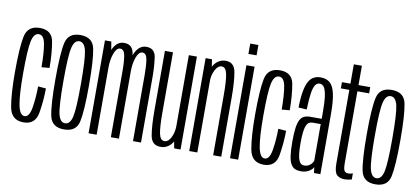

<svg xmlns="http://www.w3.org/2000/svg" viewBox="-69 -975 2662 1217"><g transform="rotate(10 1262.5 -366.0)"><path d="M126 3.5Q203 3.5 216 -76.5Q229 -156.5 229.5 -233L178.5 -237Q178 -162.5 167.5 -99.5Q157 -36.5 126 -36.5Q95 -36.5 82.8 -101Q70.5 -165.5 70.5 -299.5Q70.5 -454.5 82.2 -509.2Q94 -564 126 -564Q158 -564 168 -510.8Q178 -457.5 178.5 -360.5L229.5 -365Q229 -463 216 -533.5Q203 -604 126 -604Q47.5 -604 32.8 -531.5Q18 -459 18 -299.5Q18 -160 32.8 -78.2Q47.5 3.5 126 3.5Z M386.5 3Q465.5 3 480.2 -65.5Q495 -134 495 -300Q495 -466 480.2 -535.2Q465.5 -604.5 386.5 -604.5Q308.5 -604.5 293.5 -535.2Q278.5 -466 278.5 -300Q278.5 -134 293.5 -65.5Q308.5 3 386.5 3ZM386.5 -36.5Q355 -36.5 342.8 -87Q330.5 -137.5 330.5 -299.5Q330.5 -462.5 342.8 -513.5Q355 -564.5 386.5 -564.5Q419 -564.5 431 -513.5Q443 -462.5 443 -299.5Q443 -137.5 431 -87Q419 -36.5 386.5 -36.5Z M545 0H597V-532L586 -598H545ZM688.5 0H740.5V-424.5Q740.5 -491 731.8 -547.2Q723 -603.5 668 -603.5Q625 -603.5 600 -556.5Q575 -509.5 575 -459L597 -434Q597 -484.5 611.8 -524Q626.5 -563.5 649.5 -563.5Q674.5 -563.5 681.5 -526.5Q688.5 -489.5 688.5 -425.5ZM831 0H882.5V-424.5Q882.5 -490.5 874.2 -547Q866 -603.5 811 -603.5Q768.5 -603.5 743 -556.2Q717.5 -509 717.5 -459L740.5 -434Q740.5 -484.5 755 -524Q769.5 -563.5 792.5 -563.5Q817.5 -563.5 824.2 -526.5Q831 -489.5 831 -425.5Z M1096 0H1137V-598H1085V-60ZM983 -598.5H931V-214.5Q931 -115.5 941.5 -55Q952 5.5 1008 5.5Q1054.5 5.5 1082.8 -34.8Q1111 -75 1111 -124.5L1085 -141.5Q1085 -101.5 1068.5 -68Q1052 -34.5 1027 -34.5Q1000 -34.5 991.5 -76Q983 -117.5 983 -212.5Z M1193 0H1245V-523.5L1234 -598H1193ZM1347 0H1399V-380.5Q1399 -480.5 1388.2 -542Q1377.5 -603.5 1323 -603.5Q1277 -603.5 1248.8 -563.8Q1220.5 -524 1220.5 -473.5L1244.5 -457Q1244.5 -497 1261.5 -530.5Q1278.5 -564 1303 -564Q1329.5 -564 1338.2 -522.2Q1347 -480.5 1347 -386Z M1455.5 0H1508V-598.5H1455.5ZM1455.5 -738V-671.5H1508V-738Z M1672 3.5Q1749 3.5 1762 -76.5Q1775 -156.5 1775.5 -233L1724.5 -237Q1724 -162.5 1713.5 -99.5Q1703 -36.5 1672 -36.5Q1641 -36.5 1628.8 -101Q1616.5 -165.5 1616.5 -299.5Q1616.5 -454.5 1628.2 -509.2Q1640 -564 1672 -564Q1704 -564 1714 -510.8Q1724 -457.5 1724.5 -360.5L1775.5 -365Q1775 -463 1762 -533.5Q1749 -604 1672 -604Q1593.5 -604 1578.8 -531.5Q1564 -459 1564 -299.5Q1564 -160 1578.8 -78.2Q1593.5 3.5 1672 3.5Z M1912 3.5Q1929 3.5 1942.2 -0.5Q1955.5 -4.5 1965.5 -10.8Q1975.5 -17 1982 -24Q1988.5 -31 1991 -38L1996 0H2037V-385.5Q2037 -471 2026.2 -518.2Q2015.5 -565.5 1992.8 -585Q1970 -604.5 1933 -604.5Q1908 -604.5 1888.8 -594.2Q1869.5 -584 1856.5 -560.5Q1843.5 -537 1836 -495.8Q1828.5 -454.5 1827.5 -392L1880.5 -388.5Q1882.5 -456 1888.5 -494.2Q1894.5 -532.5 1905.5 -548.5Q1916.5 -564.5 1933 -564.5Q1951 -564.5 1962.2 -548Q1973.5 -531.5 1979 -492.5Q1984.5 -453.5 1984.5 -385.5V-347H1910.5Q1888 -347 1871.8 -339.5Q1855.5 -332 1845.5 -313.2Q1835.5 -294.5 1830.8 -260.5Q1826 -226.5 1826 -172.5Q1826 -116.5 1831 -81.8Q1836 -47 1847 -28.5Q1858 -10 1874 -3.2Q1890 3.5 1912 3.5ZM1925.5 -36Q1915.5 -36 1907 -41.5Q1898.5 -47 1892 -61.8Q1885.5 -76.5 1882.2 -103.5Q1879 -130.5 1879 -175Q1879 -218 1882.8 -245.8Q1886.5 -273.5 1893.2 -287.8Q1900 -302 1909.8 -307.5Q1919.5 -313 1931.5 -313H1984V-77.5Q1982 -69 1974.2 -59.2Q1966.5 -49.5 1954.2 -42.8Q1942 -36 1925.5 -36Z M2192.5 5.5Q2216.5 5.5 2239 -1.5V-41Q2225.5 -35 2210.5 -35Q2193.5 -35 2185.2 -46.2Q2177 -57.5 2177 -98.5V-558H2252.5V-598H2177V-722.5H2125V-598H2070.5V-558H2125V-84.5Q2125 -29.5 2143 -12Q2161 5.5 2192.5 5.5Z M2390.5 3Q2469.5 3 2484.2 -65.5Q2499 -134 2499 -300Q2499 -466 2484.2 -535.2Q2469.5 -604.5 2390.5 -604.5Q2312.5 -604.5 2297.5 -535.2Q2282.5 -466 2282.5 -300Q2282.5 -134 2297.5 -65.5Q2312.5 3 2390.5 3ZM2390.5 -36.5Q2359 -36.5 2346.8 -87Q2334.5 -137.5 2334.5 -299.5Q2334.5 -462.5 2346.8 -513.5Q2359 -564.5 2390.5 -564.5Q2423 -564.5 2435 -513.5Q2447 -462.5 2447 -299.5Q2447 -137.5 2435 -87Q2423 -36.5 2390.5 -36.5Z"/></g></svg>

Font: Anybody ExtraCondensed Light
Style: Regular
Weight: 300
Width: 2
Version: Version 1.113;gftools[0.9.25]